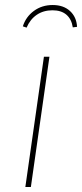

<svg xmlns="http://www.w3.org/2000/svg" viewBox="-20 -745 327 765"><path d="M177 -519 103 0H81L155 -519ZM71 -640Q83 -678 115 -701.5Q147 -725 190 -725Q233 -725 259 -701Q285 -677 287 -638L270 -636Q265 -669 244.5 -686.5Q224 -704 189 -704Q153 -704 126.5 -686Q100 -668 86 -635Z"/></svg>

Font: Fira Sans Thin
Style: Italic
Weight: 250
Italic angle: -8°
Designer: Carrois Corporate & Edenspiekermann AG
Foundry: Carrois Corporate GbR & Edenspiekermann AG
Version: Version 4.203